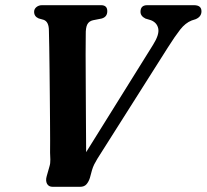

<svg xmlns="http://www.w3.org/2000/svg" viewBox="-20 -720 796 740"><path d="M521.5 -674.5Q521.5 -700 547.5 -700H727.5Q756.5 -700 756.5 -676.5Q756.5 -655.5 734 -646L718.5 -641Q694.5 -631.5 674.5 -606Q654.5 -580.5 627 -537L355.5 -108.5Q348.5 -97 343.2 -86.5Q338 -76 334.5 -64L326.5 -34.5Q322 -20 313.5 -10Q305 0 288.5 0H183Q167.5 0 161.2 -11.8Q155 -23.5 160 -41L170.5 -78Q174.5 -90.5 174 -105Q173.5 -119.5 173 -131.5Q173.5 -144 173.2 -176.8Q173 -209.5 172.8 -254.8Q172.5 -300 172 -350.5Q171.5 -401 171 -450Q170.5 -499 169.8 -539Q169 -579 168.5 -602Q168.5 -636 148.5 -643.5L129 -649Q111.5 -656.5 111.5 -674.5Q111.5 -685.5 120.5 -692.8Q129.5 -700 142 -700H369.5Q393.5 -700 393.5 -677Q393.5 -654.5 371.5 -648.5L338.5 -642Q323 -638.5 316.5 -626Q310 -613.5 310.5 -586.5Q310 -562 310 -511Q310 -460 310.5 -395Q311 -330 311.2 -261.8Q311.5 -193.5 312 -133.5L570 -547.5Q594.5 -586.5 590 -609.5Q585.5 -632.5 562 -642L540.5 -648.5Q521.5 -658 521.5 -674.5Z"/></svg>

Font: Fraunces 72pt Soft SemiBold
Style: Italic
Weight: 600
Italic angle: -16°
Version: Version 1.000;[b76b70a41]